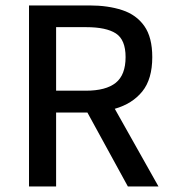

<svg xmlns="http://www.w3.org/2000/svg" viewBox="-20 -675 625 695"><path d="M85 0V-655.3H304.2Q371.1 -655.3 422.4 -638.4Q473.6 -621.6 502.4 -580.8Q531.2 -540 531.2 -468.3Q531.2 -388.7 495.1 -344Q459 -299.3 395.5 -281.2L553.7 0H442.9L296.4 -267.6H183.1V0ZM183.1 -346.7H290.5Q363.3 -346.7 398.9 -375.2Q434.6 -403.8 434.6 -468.3Q434.6 -531.2 399.4 -554Q364.3 -576.7 292 -576.7H183.1Z"/></svg>

Font: Varta Light SemiBold
Style: Regular
Weight: 600
Version: Version 1.004